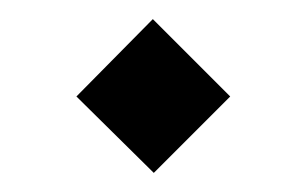

<svg xmlns="http://www.w3.org/2000/svg" viewBox="-20 -339 321 201"><path d="M140 -319 221 -238 141 -158 60 -238Z"/></svg>

Font: Lexend SemiBold
Style: Regular
Weight: 600
Designer: Bonnie Shaver-Troup, Thomas Jockin
Foundry: Lexend
Version: Version 1.005; ttfautohint (v1.8.3)